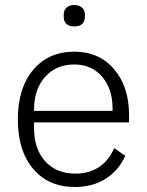

<svg xmlns="http://www.w3.org/2000/svg" viewBox="-20 -730 584 762"><path d="M232.9 -662.1V-671.9Q232.9 -689 243.9 -699.5Q254.9 -710 274.9 -710Q294.9 -710 305.9 -699.5Q316.9 -689 316.9 -671.9V-662.1Q316.9 -645 306.2 -635Q295.4 -625 274.9 -625Q254.4 -625 243.7 -635Q232.9 -645 232.9 -662.1ZM276.9 12.2Q172.9 12.2 111.8 -59.6Q50.8 -131.3 50.8 -255.9Q50.8 -380.4 111.6 -452.6Q172.4 -524.9 274.9 -524.9Q373.5 -524.9 432.9 -455.3Q492.2 -385.7 492.2 -272.9V-244.1H115.2V-219.2Q115.2 -139.2 159.2 -90.1Q203.1 -41 279.8 -41Q333.5 -41 372.8 -66.9Q412.1 -92.8 433.1 -142.1L477.1 -111.8Q452.1 -54.7 400.1 -21.2Q348.1 12.2 276.9 12.2ZM115.2 -290H426.8V-298.8Q426.8 -377.4 385 -425.8Q343.3 -474.1 274.9 -474.1Q202.6 -474.1 158.9 -424.8Q115.2 -375.5 115.2 -295.9Z"/></svg>

Font: Anuphan Light
Style: Regular
Weight: 300
Designer: Mike Abbink, Paul van der Laan, Pieter van Rosmalen, Mint Tantisuwanna
Foundry: Bold Monday; Cadson Demak
Version: Version 3.002;hotconv 1.0.109;makeotfexe 2.5.65596